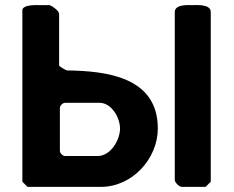

<svg xmlns="http://www.w3.org/2000/svg" viewBox="-20 -727 911 747"><path d="M67 -20 87 0H373C495 0 594 -110 594 -227C594 -428 394 -451 240 -453C235 -455 210 -468 210 -473V-673C210 -685 183 -704 173 -707H137C130 -707 67 -711 67 -687ZM730 -707C715 -707 660 -712 660 -680V-27C660 -17 677 0 687 0H780L800 -20V-680C800 -712 745 -707 730 -707ZM447 -227C447 -183 411 -120 360 -120H233C224 -120 213 -131 213 -140V-307C213 -316 224 -327 233 -327H367C415 -327 447 -268 447 -227Z"/></svg>

Font: Asimov Print
Style: C
Weight: 500
Designer: Google
Version: Version 2.000980: 2014